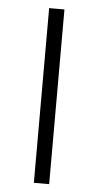

<svg xmlns="http://www.w3.org/2000/svg" viewBox="-51 -718 384 750"><g transform="rotate(5 141.0 -342.5)"><path d="M171 0H111V-685H171Z"/></g></svg>

Font: Fira Sans Light
Style: Regular
Weight: 300
Designer: bBox Type GmbH & Carrois Corporate GbR & Edenspiekermann AG
Foundry: bBox Type GmbH & Carrois Corporate GbR & Edenspiekermann AG
Version: Version 4.301